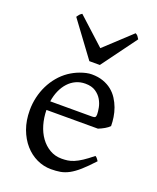

<svg xmlns="http://www.w3.org/2000/svg" viewBox="-137 -802 737 900"><g transform="rotate(20 231.0 -352.5)"><path d="M242.2 -417.5Q216.8 -417.5 195.6 -407.7Q174.3 -397.9 158 -380.1Q141.6 -362.3 130.6 -337.6Q119.6 -313 115.2 -283.2H324.2Q335.4 -283.2 339.1 -286.9Q342.8 -290.5 342.8 -300.8Q342.8 -314 339.1 -333.7Q335.4 -353.5 324.5 -372.3Q313.5 -391.1 293.7 -404.3Q273.9 -417.5 242.2 -417.5ZM422.9 -272Q414.1 -262.2 399.4 -253.9Q384.8 -245.6 369.1 -239.3H112.3Q112.8 -201.2 122.8 -166.7Q132.8 -132.3 151.6 -106.2Q170.4 -80.1 197 -64.5Q223.6 -48.8 256.8 -48.8Q272 -48.8 286.4 -50.8Q300.8 -52.7 317.4 -59.6Q334 -66.4 354.2 -79.6Q374.5 -92.8 401.9 -115.2Q408.2 -111.8 412.8 -105.5Q417.5 -99.1 419.9 -95.2Q387.2 -59.6 362.5 -37.8Q337.9 -16.1 316.2 -4.4Q294.4 7.3 273.2 11Q252 14.6 227.1 14.6Q189.5 14.6 155.5 -1.5Q121.6 -17.6 95.7 -47.1Q69.8 -76.7 54.4 -118.4Q39.1 -160.2 39.1 -211.9Q39.1 -244.6 46.4 -276.4Q53.7 -308.1 67.6 -336.4Q81.5 -364.7 101.6 -388.7Q121.6 -412.6 147 -430.2Q157.7 -437.5 171.1 -444.6Q184.6 -451.7 199.2 -457Q213.9 -462.4 228.3 -465.6Q242.7 -468.8 255.9 -468.8Q287.6 -468.8 312.5 -460Q337.4 -451.2 356 -436.3Q374.5 -421.4 387.2 -401.6Q399.9 -381.8 408 -359.9Q416 -337.9 419.4 -315.2Q422.9 -292.5 422.9 -272ZM275.4 -522.9H223.1L94.2 -697.3Q97.7 -702.1 100.1 -705.6Q102.5 -709 104.7 -711.4Q106.9 -713.9 109.6 -715.8Q112.3 -717.8 116.2 -720.2L250.5 -597.7L382.3 -720.2Q390.6 -715.8 394 -711.4Q397.5 -707 403.3 -697.3Z"/></g></svg>

Font: Gentium Plus Am
Style: Regular
Weight: 400
Designer: J. Victor Gaultney, Annie Olsen, Iska Routamaa, Becca Hirsbrunner
Foundry: SIL International
Version: Version 5.000